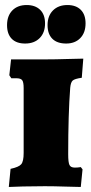

<svg xmlns="http://www.w3.org/2000/svg" viewBox="-20 -740 362 763"><path d="M22 -69Q55 -76 64.5 -87.5Q74 -99 74 -132V-390Q74 -414 68 -421.5Q62 -429 45 -429H25L17 -441L24 -504H162Q200 -504 246.5 -505.5Q293 -507 311 -507L305 -431Q277 -427 269 -420Q261 -413 259 -391Q251 -287 251 -127Q251 -95 256 -84.5Q261 -74 277 -74Q288 -74 294 -75Q300 -76 301 -76L308 -67L301 3Q284 3 239.5 1.5Q195 0 158 0Q113 0 71.5 1Q30 2 15 3ZM8 -640Q8 -677 29 -698.5Q50 -720 86 -720Q120 -720 139.5 -701Q159 -682 159 -647Q159 -610 137.5 -588.5Q116 -567 80 -567Q45 -567 26.5 -586Q8 -605 8 -640ZM169 -640Q169 -677 190.5 -698.5Q212 -720 248 -720Q282 -720 301 -701Q320 -682 320 -647Q320 -610 299 -588.5Q278 -567 243 -567Q207 -567 188 -586Q169 -605 169 -640Z"/></svg>

Font: Alegreya SC Black
Style: Regular
Weight: 900
Designer: Juan Pablo del Peral
Foundry: Huerta Tipografica
Version: Version 2.007; ttfautohint (v1.6)